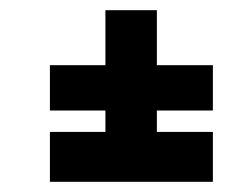

<svg xmlns="http://www.w3.org/2000/svg" viewBox="-20 -565 477 377"><path d="M398 -208V-306H288V-348H398V-437H288V-545H187V-437H78V-348H187V-306H78V-208Z"/></svg>

Font: Advent Pro
Style: Bold
Weight: 700
Designer: Andreas Kalpakidis
Foundry: Andreas Kalpakidis
Version: Version 2.002 2008